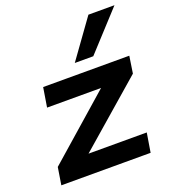

<svg xmlns="http://www.w3.org/2000/svg" viewBox="-139 -872 873 976"><g transform="rotate(-20 297.5 -384.0)"><path d="M25 0 40 -94 424 -431 413 -396H92L109 -501H575L561 -409L172 -71L183 -104H525L508 0ZM302 -561 451 -768H592L402 -561Z"/></g></svg>

Font: Nunito Sans 7pt SemiExpanded
Style: Bold Italic
Weight: 700
Width: 6
Italic angle: -9°
Designer: Vernon Adams
Foundry: Vernon Adams
Version: Version 3.101;gftools[0.9.27]